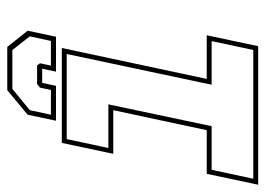

<svg xmlns="http://www.w3.org/2000/svg" viewBox="-129 -609 730 528"><g transform="rotate(-90 236.0 -345.0)"><path d="M-8 0 22 -141.5H142L197 -398.5H77L107 -540H368L283 -141.5H403L373 0ZM8.5 -13.5H362.5L387 -128H267L351.5 -526.5H117.5L93 -412H213L153 -128H33ZM371 -690 415.5 -634 399 -556H303L311 -594H272L264 -556H168L184.5 -634L252 -690ZM362.5 -676H255.5L197 -628L184.5 -570H252.5L259 -600L269 -608H320L326 -600L319.5 -570H387.5L400 -628Z"/></g></svg>

Font: Tourney Condensed Thin
Style: Italic
Weight: 100
Width: 3
Italic angle: -12°
Designer: Tyler Finck
Foundry: Etcetera Type Co
Version: Version 1.010; ttfautohint (v1.8.3)